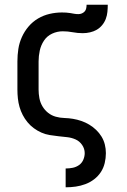

<svg xmlns="http://www.w3.org/2000/svg" viewBox="-20 -581 540 816"><path d="M259 215V135H260Q275 135 289.5 132Q304 129 316 120.5Q328 112 334 98Q340 84 340 70Q340 51 329 35Q318 19 301 11.5Q284 4 265.5 2Q247 0 228.5 -2Q210 -4 191.5 -7Q173 -10 156 -17.5Q139 -25 124 -36Q109 -47 97 -61.5Q85 -76 76.5 -92.5Q68 -109 63 -126.5Q58 -144 56 -162.5Q54 -181 54 -200V-320Q54 -347 58 -373Q62 -399 73 -423.5Q84 -448 101.5 -468.5Q119 -489 142 -502.5Q165 -516 191 -522Q217 -528 243 -528Q252 -528 261 -527.5Q270 -527 278.5 -525.5Q287 -524 295.5 -522.5Q304 -521 313 -521Q321 -521 328 -524Q335 -527 340 -532.5Q345 -538 346.5 -546Q348 -554 348 -561H438Q438 -546 436.5 -530.5Q435 -515 429.5 -500.5Q424 -486 414 -474Q404 -462 391 -454.5Q378 -447 362.5 -443.5Q347 -440 332 -440Q310 -440 289 -444Q268 -448 247 -448Q223 -448 201.5 -438Q180 -428 167 -408.5Q154 -389 149 -366Q144 -343 144 -320V-200Q144 -182 147.5 -163.5Q151 -145 160.5 -129Q170 -113 184.5 -101.5Q199 -90 217 -85Q235 -80 253.5 -79.5Q272 -79 290 -76Q308 -73 325.5 -67Q343 -61 359 -51.5Q375 -42 388.5 -29Q402 -16 411.5 -0.5Q421 15 425.5 33Q430 51 430 70Q430 91 425 112Q420 133 408.5 150.5Q397 168 380 181Q363 194 343 201.5Q323 209 302 212Q281 215 260 215Z"/></svg>

Font: Iosevka SS04 Medium
Style: Regular
Weight: 500
Monospace: yes
Designer: Belleve Invis
Foundry: Belleve Invis
Version: Version 19.0.0; ttfautohint (v1.8.4)